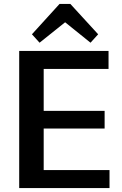

<svg xmlns="http://www.w3.org/2000/svg" viewBox="-20 -960 622 980"><path d="M175 -92H539V0H78V-700H534V-608H175L203 -679V-347L175 -394H514V-304H175L203 -351V-21ZM143 -785 284 -940H339L481 -785L442 -742L278 -874H347L182 -742Z"/></svg>

Font: Pathway Extreme 28pt SemiBold
Style: Regular
Weight: 600
Designer: Eduardo Rodriguez Tunni
Foundry: Eduardo Rodriguez Tunni
Version: Version 1.001;gftools[0.9.26]